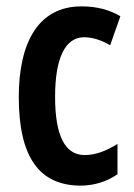

<svg xmlns="http://www.w3.org/2000/svg" viewBox="-20 -573 420 603"><path d="M234 10C273 10 316 -2 349 -26V-121C314 -99 280 -86 246 -86C184 -86 153 -147 153 -269C153 -391 185 -456 244 -456C271 -456 298 -447 326 -431L358 -522C324 -542 285 -553 236 -553C100 -553 39 -439 39 -268C39 -80 103 10 234 10Z"/></svg>

Font: Noto Sans Devanagari ExtraCondensed SemiBold
Style: Regular
Weight: 600
Width: 2
Designer: Jelle Bosma - Monotype Design Team
Foundry: Monotype Imaging Inc.
Version: Version 2.004